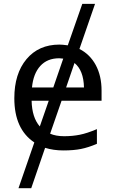

<svg xmlns="http://www.w3.org/2000/svg" viewBox="-20 -780 604 1008"><path d="M77.1 208 160.2 -32.2Q55.2 -102.1 55.2 -264.2Q55.2 -393.1 119.1 -469.5Q183.1 -545.9 292 -545.9Q307.1 -545.9 335.9 -542L412.1 -759.8H479L397 -522.9Q452.1 -495.1 482.7 -438.5Q513.2 -381.8 513.2 -304.2V-251H303.2L243.2 -78.1Q273.4 -64.9 316.9 -64.9Q359.9 -64.9 398.4 -72.5Q437 -80.1 488.8 -102.1V-24.9Q444.3 -5.9 405.3 2Q366.2 9.8 313 9.8Q260.7 9.8 216.8 -3.9L144 208ZM291 -474.1Q228 -474.1 191.4 -433.6Q154.8 -393.1 147.9 -320.8H259.8L312 -472.2ZM420.9 -320.8Q418.9 -410.6 371.1 -449.2L327.1 -320.8ZM146 -251Q147.9 -163.1 189 -116.2L235.8 -251Z"/></svg>

Font: NotoPenekeko
Style: Regular
Weight: 400
Designer: Monotype Design team
Foundry: Monotype Imaging Inc.
Version: Version 1.04